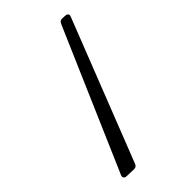

<svg xmlns="http://www.w3.org/2000/svg" viewBox="-279 -975 1177 1177"><g transform="rotate(-45 309.5 -386.5)"><path d="M157 96C171 96 180 90 185 76L544 -840C551 -857 541 -868 523 -868L499 -869C485 -870 477 -863 471 -850L75 65C68 82 77 93 95 94Z"/></g></svg>

Font: OpenDyslexic3
Style: Regular
Weight: 400
Designer: Abelardo Gonzalez
Version: Version 3.001;PS 003.001;hotconv 1.0.88;makeotf.lib2.5.64775